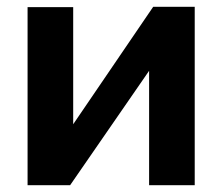

<svg xmlns="http://www.w3.org/2000/svg" viewBox="-20 -544 653 564"><path d="M61 0V-523H195V-179L430 -524H552V0H418V-336L186 0Z"/></svg>

Font: Raleway-v4020
Style: Bold
Weight: 700
Designer: Matt McInerney, Pablo Impallari, Rodrigo Fuenzalida
Foundry: Matt McInerney, Pablo Impallari, Rodrigo Fuenzalida
Version: Version 4.020;PS 004.020;hotconv 1.0.88;makeotf.lib2.5.64775